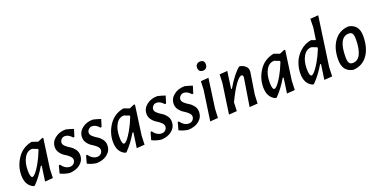

<svg xmlns="http://www.w3.org/2000/svg" viewBox="-20 -1429 4257 2163"><g transform="rotate(-20 2108.0 -347.5)"><path d="M264 -468H269L336 -444L395 -469L405 -463L356 -111L352 -3L256 4L282 -178H271Q206 -67 131 8H115Q28 -33 28 -153Q28 -261 90 -353.5Q152 -446 264 -468ZM115 -180Q115 -93 142 -93Q155 -93 179.5 -120Q204 -147 239.5 -209Q275 -271 307 -352L308 -356V-368L245 -392Q185 -392 150 -332Q115 -272 115 -180Z M675 -468Q719 -458 765 -442L739 -357L725 -353Q683 -401 640 -401Q614 -401 596.5 -383Q579 -365 579 -342Q579 -320 602.5 -298.5Q626 -277 654.5 -260.5Q683 -244 706.5 -213Q730 -182 730 -142Q730 -77 678.5 -35Q627 7 547 8Q488 0 440 -25L464 -113L477 -118Q522 -56 578 -56Q607 -56 625 -74.5Q643 -93 643 -117Q643 -141 619 -163.5Q595 -186 566.5 -202.5Q538 -219 514.5 -250Q491 -281 491 -320Q491 -385 545 -427Q599 -469 675 -468Z M1001 -468Q1045 -458 1091 -442L1065 -357L1051 -353Q1009 -401 966 -401Q940 -401 922.5 -383Q905 -365 905 -342Q905 -320 928.5 -298.5Q952 -277 980.5 -260.5Q1009 -244 1032.5 -213Q1056 -182 1056 -142Q1056 -77 1004.5 -35Q953 7 873 8Q814 0 766 -25L790 -113L803 -118Q848 -56 904 -56Q933 -56 951 -74.5Q969 -93 969 -117Q969 -141 945 -163.5Q921 -186 892.5 -202.5Q864 -219 840.5 -250Q817 -281 817 -320Q817 -385 871 -427Q925 -469 1001 -468Z M1363 -468H1368L1435 -444L1494 -469L1504 -463L1455 -111L1451 -3L1355 4L1381 -178H1370Q1305 -67 1230 8H1214Q1127 -33 1127 -153Q1127 -261 1189 -353.5Q1251 -446 1363 -468ZM1214 -180Q1214 -93 1241 -93Q1254 -93 1278.5 -120Q1303 -147 1338.5 -209Q1374 -271 1406 -352L1407 -356V-368L1344 -392Q1284 -392 1249 -332Q1214 -272 1214 -180Z M1774 -468Q1818 -458 1864 -442L1838 -357L1824 -353Q1782 -401 1739 -401Q1713 -401 1695.5 -383Q1678 -365 1678 -342Q1678 -320 1701.5 -298.5Q1725 -277 1753.5 -260.5Q1782 -244 1805.5 -213Q1829 -182 1829 -142Q1829 -77 1777.5 -35Q1726 7 1646 8Q1587 0 1539 -25L1563 -113L1576 -118Q1621 -56 1677 -56Q1706 -56 1724 -74.5Q1742 -93 1742 -117Q1742 -141 1718 -163.5Q1694 -186 1665.5 -202.5Q1637 -219 1613.5 -250Q1590 -281 1590 -320Q1590 -385 1644 -427Q1698 -469 1774 -468Z M2100 -468Q2144 -458 2190 -442L2164 -357L2150 -353Q2108 -401 2065 -401Q2039 -401 2021.5 -383Q2004 -365 2004 -342Q2004 -320 2027.5 -298.5Q2051 -277 2079.5 -260.5Q2108 -244 2131.5 -213Q2155 -182 2155 -142Q2155 -77 2103.5 -35Q2052 7 1972 8Q1913 0 1865 -25L1889 -113L1902 -118Q1947 -56 2003 -56Q2032 -56 2050 -74.5Q2068 -93 2068 -117Q2068 -141 2044 -163.5Q2020 -186 1991.5 -202.5Q1963 -219 1939.5 -250Q1916 -281 1916 -320Q1916 -385 1970 -427Q2024 -469 2100 -468Z M2359 -670Q2410 -670 2410 -618Q2410 -592 2395.5 -576.5Q2381 -561 2356 -561Q2331 -561 2317 -575Q2303 -589 2303 -614Q2303 -640 2318.5 -655Q2334 -670 2359 -670ZM2385 -465 2336 -111 2331 -3 2236 4 2288 -357 2292 -458Z M2461 4 2513 -357 2517 -458 2611 -465 2582 -259H2592Q2676 -403 2753 -466H2764Q2803 -458 2828 -434.5Q2853 -411 2852 -376L2851 -363L2811 -110L2806 -3L2708 4L2761 -326L2762 -337Q2762 -363 2744 -363Q2716 -363 2668.5 -297.5Q2621 -232 2561 -107L2557 -3Z M3164 -468H3169L3236 -444L3295 -469L3305 -463L3256 -111L3252 -3L3156 4L3182 -178H3171Q3106 -67 3031 8H3015Q2928 -33 2928 -153Q2928 -261 2990 -353.5Q3052 -446 3164 -468ZM3015 -180Q3015 -93 3042 -93Q3055 -93 3079.5 -120Q3104 -147 3139.5 -209Q3175 -271 3207 -352L3208 -356V-368L3145 -392Q3085 -392 3050 -332Q3015 -272 3015 -180Z M3617 -468 3668 -450 3689 -596 3691 -697 3788 -704 3704 -111 3700 -3 3604 4 3630 -178H3619Q3555 -69 3478 8H3461Q3374 -33 3374 -153Q3374 -222 3399 -286.5Q3424 -351 3480 -402.5Q3536 -454 3612 -468ZM3460 -181Q3460 -92 3488 -92Q3500 -92 3524.5 -118.5Q3549 -145 3585 -205.5Q3621 -266 3654 -346L3657 -368L3593 -392Q3532 -392 3496 -332Q3460 -272 3460 -181Z M4059 -469H4069Q4185 -447 4185 -312Q4185 -171 4124.5 -85Q4064 1 3956 9L3946 8Q3828 -15 3828 -155Q3828 -291 3890.5 -377Q3953 -463 4059 -469ZM4041 -393Q3916 -393 3916 -155Q3916 -107 3928.5 -86Q3941 -65 3971 -65Q4033 -65 4064 -128.5Q4095 -192 4095 -305Q4095 -353 4082.5 -373Q4070 -393 4041 -393Z"/></g></svg>

Font: Alegreya Sans SC Medium
Style: Italic
Weight: 500
Italic angle: -7°
Designer: Juan Pablo del Peral
Foundry: Huerta Tipografica
Version: Version 2.007